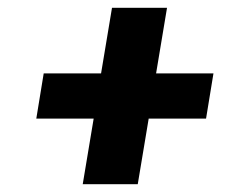

<svg xmlns="http://www.w3.org/2000/svg" viewBox="-20 -586 640 492"><path d="M192 -114 220 -282H73L92 -398H239L267 -566H408L380 -398H527L508 -282H361L333 -114Z"/></svg>

Font: Iosevka Etoile Heavy Oblique
Style: Regular
Weight: 900
Italic angle: -9°
Designer: Belleve Invis
Foundry: Belleve Invis
Version: Version 15.5.2; ttfautohint (v1.8.4)